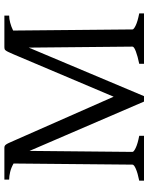

<svg xmlns="http://www.w3.org/2000/svg" viewBox="76 -730 655 846"><g transform="rotate(-90 403.0 -307.5)"><path d="M756.8 -594.2Q742.7 -594.2 725.3 -589.6Q708 -585 690.9 -576.7L695.8 -50.8Q695.8 -44.9 713.6 -36.4Q731.4 -27.8 766.6 -21V0H544.4V-21Q577.6 -27.8 598.9 -35.9Q620.1 -43.9 620.1 -50.8L615.7 -507.8L401.9 0H377.9L160.6 -504.4L156.2 -50.8Q156.2 -44.9 174.1 -36.4Q191.9 -27.8 227.1 -21V0H29.3V-21Q63 -27.8 81.5 -35.9Q100.1 -43.9 100.1 -50.8L105 -574.7Q86.4 -585.4 67.6 -589.8Q48.8 -594.2 34.2 -594.2V-615.2H173.8Q178.7 -615.2 182.1 -613.8Q185.5 -612.3 188.7 -607.9Q191.9 -603.5 195.6 -595.5Q199.2 -587.4 205.1 -574.2L399.4 -133.8L585.9 -574.2Q592.3 -588.9 596.2 -597.2Q600.1 -605.5 603.3 -609.4Q606.4 -613.3 609.6 -614.3Q612.8 -615.2 617.2 -615.2H756.8Z"/></g></svg>

Font: Gentium Unicode
Style: Regular
Weight: 400
Version: Version 1.009